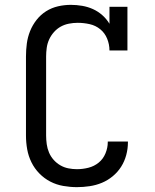

<svg xmlns="http://www.w3.org/2000/svg" viewBox="-20 -763 640 791"><path d="M297 8Q269 8 240.5 3Q212 -2 187 -15Q162 -28 142 -48.5Q122 -69 109.5 -94.5Q97 -120 92 -148Q87 -176 87 -205V-530Q87 -557 90.5 -583.5Q94 -610 104 -635Q114 -660 131 -681.5Q148 -703 170.5 -717Q193 -731 219 -737Q245 -743 272 -743Q295 -743 318.5 -739Q342 -735 363 -725.5Q384 -716 401.5 -700.5Q419 -685 431 -665V-735H505V-555H431Q431 -580 421.5 -603.5Q412 -627 393 -642.5Q374 -658 349.5 -663.5Q325 -669 300 -669Q282 -669 264 -665.5Q246 -662 230.5 -653.5Q215 -645 202.5 -631Q190 -617 182.5 -600.5Q175 -584 172.5 -566Q170 -548 170 -530V-205Q170 -187 172.5 -169Q175 -151 182 -134.5Q189 -118 201 -104.5Q213 -91 228.5 -82Q244 -73 261.5 -69.5Q279 -66 297 -66Q321 -66 344.5 -72Q368 -78 386.5 -93Q405 -108 414.5 -131Q424 -154 424 -177V-180H507V-176Q507 -150 500 -124Q493 -98 479 -76Q465 -54 444.5 -37Q424 -20 400 -10Q376 0 349.5 4Q323 8 297 8Z"/></svg>

Font: Iosevka HT Extended
Style: Regular
Weight: 400
Width: 7
Monospace: yes
Designer: Belleve Invis
Foundry: Belleve Invis
Version: Version 32.3.0; ttfautohint (v1.8.4)